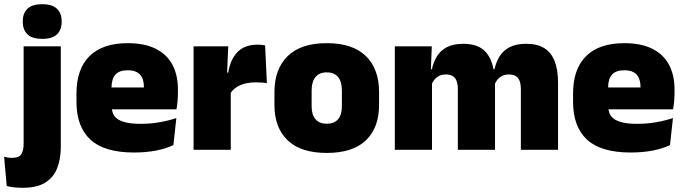

<svg xmlns="http://www.w3.org/2000/svg" viewBox="-60 -713 3260 914"><path d="M52.5 -81V-492.5H229.5V-81ZM141 -528Q92.5 -528 70.5 -549.8Q48.5 -571.5 48.5 -608.5V-612.5Q48.5 -649.5 70.5 -671.2Q92.5 -693 141 -693Q189 -693 211.2 -671.2Q233.5 -649.5 233.5 -612.5V-608.5Q233.5 -571 211.2 -549.5Q189 -528 141 -528ZM48 181Q25.5 181 6 178.8Q-13.5 176.5 -28 172.5L-40.5 33Q-31.5 35.5 -22.2 37Q-13 38.5 -3.5 38.5Q31 38.5 41.8 20.5Q52.5 2.5 52.5 -28V-103H229.5V-15.5Q229.5 43.5 212.2 87.5Q195 131.5 155.5 156.2Q116 181 48 181Z M578 13Q436.5 13 370.2 -48.5Q304 -110 304 -228.5V-267Q304 -384.5 366.2 -446Q428.5 -507.5 548 -507.5Q627.5 -507.5 680.5 -481.2Q733.5 -455 760.2 -405.8Q787 -356.5 787 -287V-271.5Q787 -251.5 785.2 -230.8Q783.5 -210 780 -192.5H621.5Q623.5 -223 624.2 -250Q625 -277 625 -298.5Q625 -324.5 617 -342.2Q609 -360 592 -369.2Q575 -378.5 548 -378.5Q507.5 -378.5 489.2 -357.5Q471 -336.5 471 -298V-253.5L472 -234.5V-203.5Q472 -188 477.5 -173.5Q483 -159 497.8 -147.8Q512.5 -136.5 539.8 -130Q567 -123.5 610.5 -123.5Q655 -123.5 697.5 -130.8Q740 -138 779.5 -151L765.5 -22.5Q731 -5.5 683.2 3.8Q635.5 13 578 13ZM397.5 -192.5V-296.5H744.5V-192.5Z M1036 -267.5 985 -367.5H1026.5Q1036.5 -430 1070.5 -465.2Q1104.5 -500.5 1168 -500.5Q1177.5 -500.5 1185.8 -499.5Q1194 -498.5 1202 -497L1210.5 -317Q1200.5 -319 1186.8 -320Q1173 -321 1160 -321Q1113 -321 1082 -306.8Q1051 -292.5 1036 -267.5ZM861.5 0V-492.5H1026.5L1019.5 -329.5H1038.5V0Z M1495.5 15Q1372 15 1309.2 -45.2Q1246.5 -105.5 1246.5 -212.5V-275Q1246.5 -384.5 1309.5 -446Q1372.5 -507.5 1495.5 -507.5Q1619 -507.5 1681.8 -446Q1744.5 -384.5 1744.5 -275V-212.5Q1744.5 -105.5 1682 -45.2Q1619.5 15 1495.5 15ZM1495.5 -124Q1531 -124 1549.2 -145.2Q1567.5 -166.5 1567.5 -206V-282Q1567.5 -324.5 1549.2 -346.5Q1531 -368.5 1495.5 -368.5Q1460.5 -368.5 1442 -346.5Q1423.5 -324.5 1423.5 -282V-206Q1423.5 -166.5 1442 -145.2Q1460.5 -124 1495.5 -124Z M2419.5 0V-288Q2419.5 -310 2414.2 -325.8Q2409 -341.5 2396.5 -350Q2384 -358.5 2362 -358.5Q2344.5 -358.5 2331.2 -352Q2318 -345.5 2308.8 -334.8Q2299.5 -324 2294.5 -310.5L2279 -383.5H2294Q2301.5 -418 2318.5 -445.2Q2335.5 -472.5 2366.2 -488.5Q2397 -504.5 2445.5 -504.5Q2497.5 -504.5 2530.8 -484Q2564 -463.5 2580.2 -422.2Q2596.5 -381 2596.5 -318.5V0ZM1819.5 0V-492.5H1995.5L1990 -352.5L1996.5 -348V0ZM2119.5 0V-288Q2119.5 -310 2114.2 -325.8Q2109 -341.5 2096.5 -350Q2084 -358.5 2062 -358.5Q2044.5 -358.5 2031.2 -352Q2018 -345.5 2008.8 -334.8Q1999.5 -324 1994.5 -310.5L1967.5 -383.5H1996Q2003.5 -418 2020.2 -445.2Q2037 -472.5 2067.5 -488.5Q2098 -504.5 2145.5 -504.5Q2214 -504.5 2248.8 -469Q2283.5 -433.5 2292 -366.5Q2293 -356.5 2294.8 -341Q2296.5 -325.5 2296.5 -314V0Z M2942 13Q2800.5 13 2734.2 -48.5Q2668 -110 2668 -228.5V-267Q2668 -384.5 2730.2 -446Q2792.5 -507.5 2912 -507.5Q2991.5 -507.5 3044.5 -481.2Q3097.5 -455 3124.2 -405.8Q3151 -356.5 3151 -287V-271.5Q3151 -251.5 3149.2 -230.8Q3147.5 -210 3144 -192.5H2985.5Q2987.5 -223 2988.2 -250Q2989 -277 2989 -298.5Q2989 -324.5 2981 -342.2Q2973 -360 2956 -369.2Q2939 -378.5 2912 -378.5Q2871.5 -378.5 2853.2 -357.5Q2835 -336.5 2835 -298V-253.5L2836 -234.5V-203.5Q2836 -188 2841.5 -173.5Q2847 -159 2861.8 -147.8Q2876.5 -136.5 2903.8 -130Q2931 -123.5 2974.5 -123.5Q3019 -123.5 3061.5 -130.8Q3104 -138 3143.5 -151L3129.5 -22.5Q3095 -5.5 3047.2 3.8Q2999.5 13 2942 13ZM2761.5 -192.5V-296.5H3108.5V-192.5Z"/></svg>

Font: Anek Tamil Medium ExtraBold
Style: Regular
Weight: 800
Version: Version 1.003